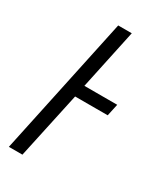

<svg xmlns="http://www.w3.org/2000/svg" viewBox="-144 -584 533 638"><g transform="rotate(30 123.0 -265.5)"><path d="M2 0 115 -531H167L118 -301H244L234 -255H109L54 0Z"/></g></svg>

Font: Noto Sans ExtraCondensed Light
Style: Italic
Weight: 300
Width: 2
Italic angle: -12°
Designer: Monotype Design Team
Foundry: Monotype Imaging Inc.
Version: Version 2.013; ttfautohint (v1.8.4.7-5d5b)